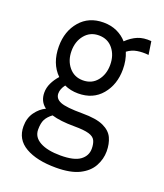

<svg xmlns="http://www.w3.org/2000/svg" viewBox="-123 -557 695 812"><g transform="rotate(20 225.0 -151.0)"><path d="M204 -155Q170 -155 142 -168Q126 -147 126 -127Q126 -103 152 -92.5Q178 -82 250 -82Q313 -82 345.5 -67Q378 -52 390 -26Q402 0 402 34Q402 69 384.5 101Q367 133 328 152.5Q289 172 223 172Q137 172 86 142.5Q35 113 35 54Q35 17 54 -9.5Q73 -36 99 -48Q69 -70 69 -110Q69 -132 79 -153Q89 -174 106 -193Q60 -238 60 -315Q60 -383 99 -428.5Q138 -474 204 -474Q238 -474 265 -461.5Q292 -449 310 -428Q334 -451 359.5 -461.5Q385 -472 420 -469L429 -410Q402 -413 378 -409Q354 -405 334 -390Q348 -356 348 -315Q348 -247 309.5 -201Q271 -155 204 -155ZM204 -214Q244 -214 267.5 -243Q291 -272 291 -315Q291 -358 267.5 -387Q244 -416 204 -416Q165 -416 141 -387Q117 -358 117 -315Q117 -272 141 -243Q165 -214 204 -214ZM98 46Q98 80 131.5 98.5Q165 117 224 117Q285 117 312 97Q339 77 339 45Q339 23 332 8.5Q325 -6 303 -12.5Q281 -19 237 -19Q174 -19 135 -31Q115 -16 106.5 0.5Q98 17 98 46Z"/></g></svg>

Font: Inconsolata SemiCondensed
Style: Regular
Weight: 400
Width: 4
Monospace: yes
Designer: Raph Levien, Cyreal, Brenton Simpson
Foundry: Raph Levien, Cyreal, Google
Version: Version 3.001; ttfautohint (v1.8.2.53-6de2)